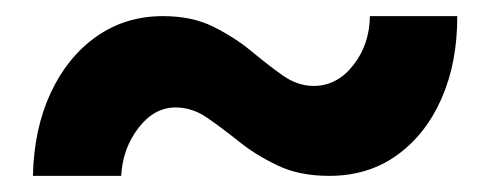

<svg xmlns="http://www.w3.org/2000/svg" viewBox="-20 -427 608 238"><path d="M20.8 -209Q22.1 -267.6 43 -312.2Q63.9 -356.8 99.8 -381.9Q135.6 -407 182 -407Q218.2 -407 244.4 -393.9Q270.7 -380.8 291.3 -363.8Q311.8 -346.7 330.3 -333.6Q348.7 -320.5 368.9 -320.5Q397.8 -320.5 418 -346.3Q438.2 -372.2 438.5 -407H546.8Q547 -349.8 527.5 -305.2Q508 -260.6 472.3 -234.8Q436.6 -209 388.1 -209Q350.9 -209 324.1 -221.9Q297.2 -234.7 276.4 -251.4Q255.5 -268.1 237 -280.9Q218.4 -293.8 197.6 -293.8Q171.1 -293.8 151.6 -268.4Q132.1 -243.1 130.2 -209Z"/></svg>

Font: Reddit Sans
Style: Regular
Weight: 400
Designer: Stephen Hutchings
Foundry: Reddit
Version: Version 1.014